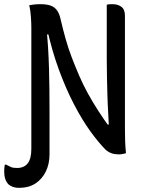

<svg xmlns="http://www.w3.org/2000/svg" viewBox="-72 -729 692 919"><path d="M10 75Q43 75 60.5 53Q78 31 78 -17V-58Q95 -58 111 -53.5Q127 -49 139 -41.5Q151 -34 158 -24.5Q165 -15 165 -5V10Q165 56 147 92.5Q129 129 97 149.5Q65 170 22 170H15Q2 170 -10.5 165.5Q-23 161 -32 153Q-42 142 -47 127Q-52 112 -52 90Q-52 82 -51 74Q-50 66 -49 59H-43Q-28 67 -18.5 71Q-9 75 10 75ZM165 2Q159 4 152.5 5Q146 6 136 6Q118 6 105 0Q92 -6 85 -19.5Q78 -33 78 -54Q78 -122 78 -190Q78 -258 78 -325.5Q78 -393 78 -460.5Q78 -528 78 -596Q78 -618 76 -648Q74 -678 68 -704Q79 -706 87.5 -707Q96 -708 104.5 -708.5Q113 -709 121 -709Q152 -709 171 -702Q190 -695 201.5 -678.5Q213 -662 219 -633Q230 -586 242.5 -541.5Q255 -497 271.5 -454Q288 -411 306.5 -368Q325 -325 348 -283Q371 -241 398.5 -198.5Q426 -156 458 -112L421 -133H472L450 -109Q448 -153 445.5 -195Q443 -237 442 -278Q441 -319 440 -360.5Q439 -402 439 -444Q439 -486 439 -530Q439 -575 439 -618.5Q439 -662 439 -706Q443 -708 450.5 -708.5Q458 -709 467 -709Q492 -709 509 -696.5Q526 -684 526 -654Q526 -587 526 -519Q526 -451 526 -383Q526 -315 526 -246.5Q526 -178 526 -109Q526 -81 527 -52.5Q528 -24 531 4Q526 6 520.5 7Q515 8 509.5 9Q504 10 498 10Q478 10 463 5Q448 0 434 -12Q400 -46 360.5 -100.5Q321 -155 282 -230Q243 -305 209.5 -396.5Q176 -488 153 -593L177 -564H134L150 -595Q155 -551 158 -502.5Q161 -454 162.5 -403Q164 -352 164.5 -300Q165 -248 165 -197.5Q165 -147 165 -99Q165 -74 165 -49Q165 -24 165 2Z"/></svg>

Font: Recursive Monospace Casual
Style: Regular
Weight: 400
Version: Version 1.047